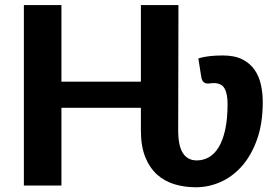

<svg xmlns="http://www.w3.org/2000/svg" viewBox="-20 -746 1102 772"><path d="M777.5 -511Q800 -518 824.5 -520.5Q849 -523 876 -523Q924 -523 955 -507Q986 -491 1004 -464.8Q1022 -438.5 1029.2 -405Q1036.5 -371.5 1036.5 -336Q1036.5 -249.5 1013.5 -185.2Q990.5 -121 952.8 -78.2Q915 -35.5 866.8 -14.2Q818.5 7 767.5 7Q723 7 682.8 -4.8Q642.5 -16.5 612.2 -43.5Q582 -70.5 564.2 -114.2Q546.5 -158 546.5 -221.5V-312.5H227V0H76V-725.5H227V-417.5H546.5V-725.5H697.5L696.5 -221.5Q696.5 -159.5 715.5 -130.2Q734.5 -101 771 -101Q798 -101 820.8 -114.2Q843.5 -127.5 860 -155.2Q876.5 -183 885.8 -226Q895 -269 895 -328.5Q895 -368.5 883 -390.2Q871 -412 838 -412Q832 -412 827.2 -411Q822.5 -410 816 -410Q794 -410 789.5 -435Z"/></svg>

Font: Lato 2
Style: Regular
Weight: 800
Designer: Lukasz Dziedzic with Adam Twardoch and Botio Nikoltchev
Foundry: tyPoland Lukasz Dziedzic
Version: Version 2.015; 2015-08-06; http://www.latofonts.com/